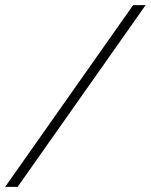

<svg xmlns="http://www.w3.org/2000/svg" viewBox="-60 -725 585 745"><path d="M-40 0 456.5 -705H505L8.5 0Z"/></svg>

Font: Newsreader 60pt ExtraBold
Style: Italic
Weight: 800
Italic angle: -17°
Designer: Hugues Gentile
Foundry: Production Type
Version: Version 1.003